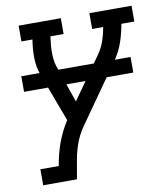

<svg xmlns="http://www.w3.org/2000/svg" viewBox="-82 -600 765 874"><g transform="rotate(-10 300.0 -162.5)"><path d="M47 205V131H132Q136 106 142.5 80Q149 54 158 29Q167 4 179 -20.5Q191 -45 206 -68L121 -296Q108 -333 107.5 -374Q107 -415 114 -457H63V-530H258V-457H197Q195 -439 193 -422Q191 -405 191 -387.5Q191 -370 192.5 -353.5Q194 -337 199 -321L260 -145L397 -339Q415 -365 425.5 -395.5Q436 -426 441 -457H390V-530H585V-457H525Q518 -415 504 -374Q490 -333 464 -296L276 -29Q250 8 236 49Q222 90 216 131L203 205ZM35 -229V-301H540V-229Z"/></g></svg>

Font: Iosevka Curly Slab ExObl
Style: Regular
Weight: 400
Width: 7
Italic angle: -9°
Monospace: yes
Designer: Belleve Invis
Foundry: Belleve Invis
Version: Version 11.1.0; ttfautohint (v1.8.3)